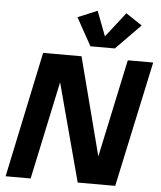

<svg xmlns="http://www.w3.org/2000/svg" viewBox="-62 -1017 898 1070"><g transform="rotate(5 387.0 -481.5)"><path d="M9.8 0 158.2 -703.1H373L537.6 -67.4L495.6 -64.9L631.8 -703.1H773.9L623 0H413.1L242.2 -639.6L286.6 -641.6L149.9 0ZM601.1 -963.4 691.9 -903.3 554.2 -762.7H417.5L331.5 -918L440.4 -963.4L493.2 -825.2Z"/></g></svg>

Font: Schibsted Grotesk
Style: Bold Italic
Weight: 700
Italic angle: -12°
Designer: Bakken & Baeck AS, Henrik Kongsvoll
Foundry: Schibsted ASA
Version: Version 1.100;gftools[0.9.25]